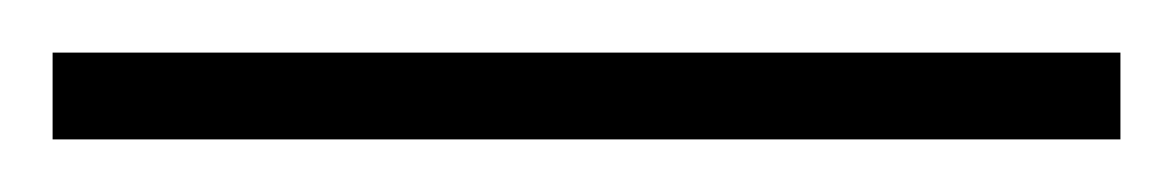

<svg xmlns="http://www.w3.org/2000/svg" viewBox="-22 70 446 73"><path d="M404 123V90H-2V123Z"/></svg>

Font: Noto Sans SemiCondensed ExtraLight
Style: Regular
Weight: 200
Width: 4
Designer: Monotype Design Team
Foundry: Monotype Imaging Inc.
Version: Version 2.013